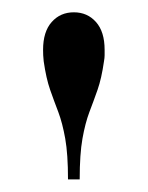

<svg xmlns="http://www.w3.org/2000/svg" viewBox="-20 -780 240 312"><path d="M90.5 -488.5Q90.5 -529.5 86 -554.8Q81.5 -580 74.8 -597.8Q68 -615.5 61.5 -634Q55 -652.5 51 -680.5Q50.5 -686 50.2 -690.2Q50 -694.5 50 -699Q50 -728.5 64 -744.2Q78 -760 100 -760Q122 -760 136 -744.2Q150 -728.5 150 -699Q150 -694.5 150 -690.2Q150 -686 149 -680.5Q145 -652.5 138.5 -634Q132 -615.5 125.2 -597.8Q118.5 -580 114 -554.8Q109.5 -529.5 109.5 -488.5Z"/></svg>

Font: Bodoni Moda 11pt
Style: Regular
Weight: 400
Version: Version 2.004